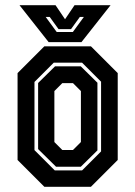

<svg xmlns="http://www.w3.org/2000/svg" viewBox="-20 -718 520 738"><path d="M150.5 0 47.5 -103V-437L150.5 -540H329.5L432.5 -437V-103L329.5 0ZM190.5 -63H295.5L368.5 -136V-404L295.5 -477H186.5L112.5 -403V-141ZM195.5 -77 126.5 -145V-399L191.5 -463H290.5L354.5 -400V-140L290.5 -77ZM219.5 -141.5H260.5L291 -172V-368L260.5 -398.5H219.5L189 -368V-172ZM167 -556 55 -698H193.5L230 -644L266.5 -698H405L293 -556ZM198 -595H260L302.5 -653H287L253 -606H205L171 -653H155.5Z"/></svg>

Font: Tourney Condensed Regular
Style: Bold
Weight: 700
Width: 3
Designer: Tyler Finck
Foundry: Etcetera Type Co
Version: Version 1.010; ttfautohint (v1.8.3)